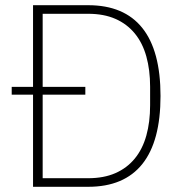

<svg xmlns="http://www.w3.org/2000/svg" viewBox="-20 -718 704 738"><path d="M107 -354H25V-384H107V-698H319Q457 -698 527 -610.5Q597 -523 597 -349Q597 -175 527 -87.5Q457 0 319 0H107ZM319 -33Q379 -33 423.5 -52.5Q468 -72 498 -108.5Q528 -145 542.5 -197Q557 -249 557 -313V-385Q557 -449 542.5 -501Q528 -553 498 -589.5Q468 -626 423.5 -645.5Q379 -665 319 -665H144V-384H308V-354H144V-33Z"/></svg>

Font: IBM Plex Sans ExtLt
Style: Regular
Weight: 200
Designer: Mike Abbink, Paul van der Laan, Pieter van Rosmalen
Foundry: Bold Monday
Version: Version 3.005